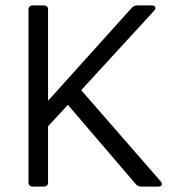

<svg xmlns="http://www.w3.org/2000/svg" viewBox="-20 -687 653 707"><path d="M101 0Q85 0 85 -16V-651Q85 -667 101 -667H141Q157 -667 157 -651V-316L465 -658Q473 -667 485 -667H538Q549 -667 551.5 -661Q554 -655 547 -647L279 -355L571 -20Q578 -12 575.5 -6Q573 0 562 0H500Q488 0 480 -9L230 -301L157 -222V-16Q157 0 141 0Z"/></svg>

Font: Pitagon Sans
Style: Regular
Weight: 400
Designer: Travis Tran
Foundry: Pitagon
Version: Version 1.001; ttfautohint (v1.8.4.7-5d5b);gftools[0.9.26]